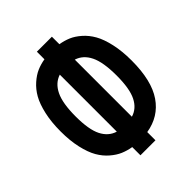

<svg xmlns="http://www.w3.org/2000/svg" viewBox="-202 -806 928 928"><g transform="rotate(-45 262.5 -342.0)"><path d="M211.4 -149.4V-539.1Q168 -524.9 145.3 -478.5Q122.6 -432.1 122.6 -341.8Q122.6 -252 145.3 -207.3Q168 -162.6 211.4 -149.4ZM314 -539.1V-148.9Q357.4 -161.6 380.1 -206.8Q402.8 -252 402.8 -341.8Q402.8 -433.1 380.1 -479.2Q357.4 -525.4 314 -539.1ZM314 12.2H211.4V-43.9Q182.1 -48.8 156.7 -59.6Q131.3 -70.3 105.5 -92.5Q79.6 -114.7 61.3 -146.5Q43 -178.2 31.5 -228.3Q20 -278.3 20 -341.8Q20 -405.8 31.5 -456.5Q43 -507.3 61.3 -539.6Q79.6 -571.8 105.5 -594.5Q131.3 -617.2 156.7 -628.2Q182.1 -639.2 211.4 -644V-695.8H314V-644.5Q343.3 -639.6 368.7 -628.9Q394 -618.2 419.9 -595.5Q445.8 -572.8 464.1 -540.5Q482.4 -508.3 493.9 -457.3Q505.4 -406.2 505.4 -341.8Q505.4 -204.6 455.3 -131.6Q405.3 -58.6 314 -43.9Z"/></g></svg>

Font: Anka/Coder Condensed
Style: Bold
Weight: 700
Width: 4
Monospace: yes
Version: Version 001.100